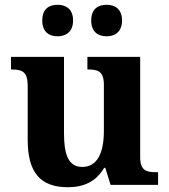

<svg xmlns="http://www.w3.org/2000/svg" viewBox="-20 -774 707 804"><path d="M427 -622C459 -622 491 -639 491 -688C491 -738 459 -754 427 -754C392 -754 362 -738 362 -688C362 -639 392 -622 427 -622ZM221 -622C254 -622 286 -639 286 -688C286 -738 254 -754 221 -754C187 -754 157 -738 157 -688C157 -639 187 -622 221 -622ZM264 10C332 10 382 -14 416 -71H421L443 0H642V-53H634C595 -53 567 -58 567 -116V-536H346V-483H349C388 -483 415 -477 415 -419V-227C415 -134 388 -75 324 -75C265 -75 248 -130 248 -216V-536H26V-483H29C78 -483 96 -470 96 -412V-188C96 -53 148 10 264 10Z"/></svg>

Font: Noto Serif Malayalam
Style: Bold
Weight: 700
Designer: Indian type Foundry, Jelle Bosma, Monotype Design Team
Foundry: Monotype Imaging Inc.
Version: Version 2.104